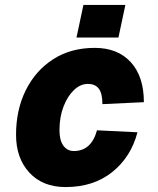

<svg xmlns="http://www.w3.org/2000/svg" viewBox="-20 -746 640 778"><path d="M246 12Q153 12 99 -46.5Q45 -105 45 -200Q45 -301 84.5 -380.5Q124 -460 195.5 -506Q267 -552 364 -552Q457 -552 510 -494Q563 -436 563 -332L395 -324Q395 -367 380.5 -386.5Q366 -406 336 -406Q306 -406 280 -381.5Q254 -357 237.5 -314.5Q221 -272 221 -218Q221 -177 237 -155.5Q253 -134 279 -134Q350 -134 373 -218L537 -210Q511 -110 435 -49Q359 12 246 12ZM290 -594 318 -726H488L460 -594Z"/></svg>

Font: Geist Mono Black
Style: Italic
Weight: 900
Italic angle: -12°
Monospace: yes
Designer: Basement.studio, Andrés Briganti, Mateo Zaragoza
Foundry: Basement.studio, Vercel, Andrés Briganti, Guido Ferreyra, Mateo Zaragoza
Version: Version 1.500; ttfautohint (v1.8.4.7-5d5b)